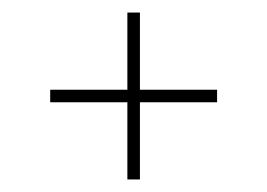

<svg xmlns="http://www.w3.org/2000/svg" viewBox="-20 -558 426 306"><path d="M183 -272V-395H60V-415H183V-538H203V-415H326V-395H203V-272Z"/></svg>

Font: Big Shoulders Display Thin
Style: Regular
Weight: 100
Designer: Patric King
Foundry: XO Type Co
Version: Version 1.000; ttfautohint (v1.8.2)